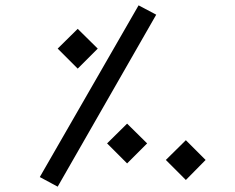

<svg xmlns="http://www.w3.org/2000/svg" viewBox="-20 -691 879 719"><path d="M196 8 129 -28 499 -671 565 -636ZM271 -434 196 -509 271 -583 346 -509ZM456 -79 381 -154 456 -228 531 -154ZM676 -17 601 -92 676 -166 750 -92Z"/></svg>

Font: FiraGO Book
Style: Regular
Weight: 350
Designer: bBox Type
Foundry: bBox Type GmbH
Version: Version 1.001;PS 001.001;hotconv 1.0.88;makeotf.lib2.5.64775